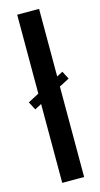

<svg xmlns="http://www.w3.org/2000/svg" viewBox="-124 -735 403 771"><g transform="rotate(-15 77.5 -349.5)"><path d="M34 -328 6 -313 -12 -347 34 -371V-699H125V-418L150 -431L167 -398L125 -376V0H34Z"/></g></svg>

Font: Moniqa ExtBd Cond Paragraph
Style: Regular
Weight: 800
Width: 3
Designer: Rajesh Rajput
Foundry: Rajesh Rajput
Version: Version 1.000